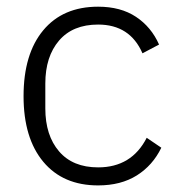

<svg xmlns="http://www.w3.org/2000/svg" viewBox="-20 -545 538 577"><path d="M274.9 12.2Q169.4 12.2 110.1 -58.8Q50.8 -129.9 50.8 -255.9Q50.8 -382.8 109.9 -453.9Q168.9 -524.9 274.9 -524.9Q342.8 -524.9 388.7 -494.4Q434.6 -463.9 458 -411.1L408.2 -384.8Q370.6 -471.2 274.9 -471.2Q198.7 -471.2 157.5 -423.1Q116.2 -375 116.2 -293.9V-219.2Q116.2 -138.2 157.5 -90.1Q198.7 -42 274.9 -42Q375.5 -42 420.9 -130.9L464.8 -101.1Q439 -47.9 391.1 -17.8Q343.3 12.2 274.9 12.2Z"/></svg>

Font: Anuphan Light
Style: Regular
Weight: 300
Designer: Mike Abbink, Paul van der Laan, Pieter van Rosmalen, Mint Tantisuwanna
Foundry: Bold Monday; Cadson Demak
Version: Version 3.002;hotconv 1.0.109;makeotfexe 2.5.65596